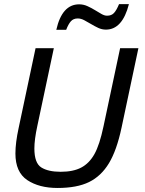

<svg xmlns="http://www.w3.org/2000/svg" viewBox="-20 -914 719 949"><path d="M264.2 15.1Q173.3 15.1 114.7 -23.9Q56.2 -63 56.2 -155.3Q56.2 -208.5 72.3 -282.2L155.8 -675.8H246.1L164.6 -292Q149.9 -224.1 149.9 -180.2Q149.9 -107.9 184.1 -86.4Q218.3 -64.9 279.8 -64.9Q341.8 -64.9 381.3 -85.7Q420.9 -106.4 446.5 -151.9Q472.2 -197.3 491.7 -290L573.7 -675.8H664.1L580.6 -282.2Q557.1 -171.4 518.6 -107.4Q480 -43.5 420.2 -14.2Q360.4 15.1 264.2 15.1ZM307.1 -766.6H258.3Q286.6 -892.6 371.1 -892.6Q392.6 -892.6 411.9 -883.8Q431.2 -875 448.5 -864.5Q465.8 -854 481 -845.2Q496.1 -836.4 509.3 -836.4Q530.8 -836.4 543.2 -849.6Q555.7 -862.8 568.4 -893.6H617.2Q585 -767.6 503.4 -767.6Q483.9 -767.6 465.6 -776.1Q447.3 -784.7 429.9 -795.2Q412.6 -805.7 396.2 -814.2Q379.9 -822.8 364.3 -822.8Q342.8 -822.8 330.3 -808.8Q317.9 -794.9 307.1 -766.6Z"/></svg>

Font: Cadman
Style: Italic
Weight: 400
Italic angle: -12°
Designer: Paul James MIller
Foundry: High-Logic / Made with FontCreator
Version: Version 2.114;March 28, 2021;FontCreator 13.0.0.2683 64-bit